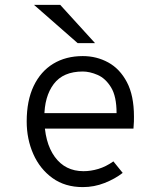

<svg xmlns="http://www.w3.org/2000/svg" viewBox="-20 -752 656 784"><path d="M318 12Q245.5 12 194.2 -25Q143 -62 116 -123Q89 -184 89 -256Q89 -341 117.5 -400.8Q146 -460.5 197.5 -491.8Q249 -523 318 -523Q374.5 -523 422 -497Q469.5 -471 498.2 -416.5Q527 -362 527 -276Q527 -268 526.8 -255.8Q526.5 -243.5 525 -227H145V-290H456Q456 -358.5 433.5 -395.2Q411 -432 378.8 -446Q346.5 -460 318 -460Q238 -460 199.5 -409Q161 -358 161 -273Q161 -170.5 203.5 -111.8Q246 -53 321 -53Q350.5 -53 381.5 -62.2Q412.5 -71.5 443 -93L481 -46Q449.5 -21.5 407 -4.8Q364.5 12 318 12ZM297 -576 119 -732H226L368 -576Z"/></svg>

Font: Overpass Mono Light Light
Style: Regular
Weight: 300
Monospace: yes
Version: Version 4.000